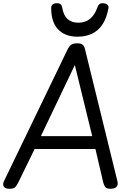

<svg xmlns="http://www.w3.org/2000/svg" viewBox="-29 -1159 801 1193"><path d="M29 14Q3 14 -5.5 0.5Q-14 -13 -4 -34L390 -850Q401 -873 414 -881.5Q427 -890 451 -890Q473 -890 484.5 -881Q496 -872 501 -846L701 -31Q706 -11 695 1.5Q684 14 658 14Q636 14 627.5 5.5Q619 -3 613 -23L564 -233H186L84 -24Q73 -2 63 6Q53 14 29 14ZM225 -313H544L436 -755ZM452 -931Q377 -931 333 -975.5Q289 -1020 289 -1110Q289 -1124 298.5 -1131.5Q308 -1139 325 -1139Q341 -1139 348.5 -1131.5Q356 -1124 358 -1110Q366 -1063 391 -1040.5Q416 -1018 457 -1018Q502 -1018 531 -1042.5Q560 -1067 575 -1110Q580 -1125 587 -1132Q594 -1139 609 -1139Q627 -1139 637.5 -1130Q648 -1121 645 -1108Q634 -1047 608 -1007.5Q582 -968 542.5 -949.5Q503 -931 452 -931Z"/></svg>

Font: Playwrite GB S
Style: Italic
Weight: 400
Italic angle: -7°
Designer: Veronika Burian, José Scaglione
Foundry: TypeTogether
Version: Version 1.000